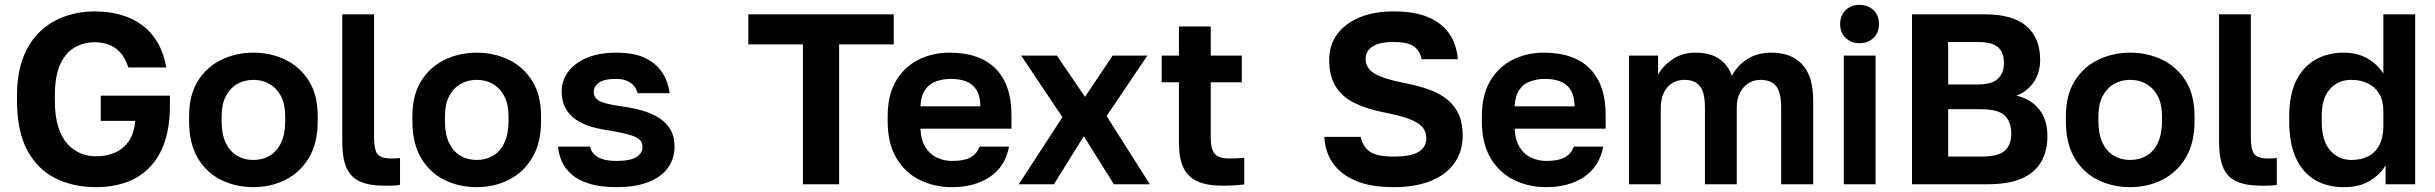

<svg xmlns="http://www.w3.org/2000/svg" viewBox="-20 -759 10031 791"><path d="M375 12Q282 12 208.5 -24.5Q135 -61 92.5 -139.5Q50 -218 50 -345V-365Q50 -456 75.5 -522Q101 -588 146 -630Q191 -672 248.5 -692Q306 -712 370 -712Q430 -712 479.5 -697.5Q529 -683 567 -654.5Q605 -626 630 -582.5Q655 -539 665 -481H509Q495 -523 473 -545.5Q451 -568 424.5 -576.5Q398 -585 370 -585Q326 -585 288.5 -564Q251 -543 228.5 -495Q206 -447 206 -365V-345Q206 -280 220 -236Q234 -192 258.5 -165.5Q283 -139 313 -127Q343 -115 375 -115Q418 -115 453 -130Q488 -145 510.5 -177.5Q533 -210 537 -261H395V-365H680V-325Q680 -238 658.5 -174.5Q637 -111 596.5 -69.5Q556 -28 500 -8Q444 12 375 12Z M1024 12Q952 12 891.5 -17.5Q831 -47 795 -107.5Q759 -168 759 -260V-280Q759 -367 795 -425Q831 -483 891.5 -512.5Q952 -542 1024 -542Q1096 -542 1156.5 -512.5Q1217 -483 1253 -425Q1289 -367 1289 -280V-260Q1289 -170 1253 -109.5Q1217 -49 1156.5 -18.5Q1096 12 1024 12ZM1024 -100Q1062 -100 1091.5 -117.5Q1121 -135 1138 -171Q1155 -207 1155 -260V-280Q1155 -329 1138 -362Q1121 -395 1091.5 -412.5Q1062 -430 1024 -430Q986 -430 956.5 -412.5Q927 -395 910 -362Q893 -329 893 -280V-260Q893 -206 910 -170.5Q927 -135 956.5 -117.5Q986 -100 1024 -100Z M1564 6Q1503 6 1464.5 -10.5Q1426 -27 1408 -66.5Q1390 -106 1390 -177V-700H1521V-193Q1521 -142 1535.5 -124Q1550 -106 1593 -106Q1604 -106 1612 -106.5Q1620 -107 1628 -108V2Q1623 4 1611 5Q1599 6 1586 6Q1573 6 1564 6Z M1944 12Q1872 12 1811.5 -17.5Q1751 -47 1715 -107.5Q1679 -168 1679 -260V-280Q1679 -367 1715 -425Q1751 -483 1811.5 -512.5Q1872 -542 1944 -542Q2016 -542 2076.5 -512.5Q2137 -483 2173 -425Q2209 -367 2209 -280V-260Q2209 -170 2173 -109.5Q2137 -49 2076.5 -18.5Q2016 12 1944 12ZM1944 -100Q1982 -100 2011.5 -117.5Q2041 -135 2058 -171Q2075 -207 2075 -260V-280Q2075 -329 2058 -362Q2041 -395 2011.5 -412.5Q1982 -430 1944 -430Q1906 -430 1876.5 -412.5Q1847 -395 1830 -362Q1813 -329 1813 -280V-260Q1813 -206 1830 -170.5Q1847 -135 1876.5 -117.5Q1906 -100 1944 -100Z M2519 12Q2454 12 2410 -1.5Q2366 -15 2337.5 -38.5Q2309 -62 2295.5 -92Q2282 -122 2279 -155H2411Q2416 -129 2442 -112.5Q2468 -96 2519 -96Q2577 -96 2602 -112Q2627 -128 2627 -153Q2627 -171 2616 -182.5Q2605 -194 2577 -202.5Q2549 -211 2498 -220Q2454 -226 2417.5 -236.5Q2381 -247 2353 -266Q2325 -285 2309.5 -313.5Q2294 -342 2294 -383Q2294 -427 2320.5 -463Q2347 -499 2397.5 -520.5Q2448 -542 2519 -542Q2596 -542 2642 -518Q2688 -494 2711 -456Q2734 -418 2739 -375H2607Q2599 -404 2576 -419Q2553 -434 2519 -434Q2469 -434 2447.5 -418.5Q2426 -403 2426 -380Q2426 -356 2449.5 -343Q2473 -330 2546 -320Q2591 -314 2629.5 -302.5Q2668 -291 2697 -272Q2726 -253 2742.5 -224.5Q2759 -196 2759 -155Q2759 -106 2732.5 -68.5Q2706 -31 2652.5 -9.5Q2599 12 2519 12Z M3288 0V-576H3063V-700H3662V-576H3437V0Z M3902 12Q3830 12 3769.5 -17.5Q3709 -47 3673 -107.5Q3637 -168 3637 -260V-280Q3637 -368 3671.5 -426Q3706 -484 3764 -513Q3822 -542 3892 -542Q4017 -542 4082 -476Q4147 -410 4147 -285V-229H3772Q3774 -182 3792.5 -152.5Q3811 -123 3840 -109.5Q3869 -96 3902 -96Q3953 -96 3979 -111Q4005 -126 4016 -155H4137Q4121 -72 4058 -30Q3995 12 3902 12ZM3897 -434Q3866 -434 3837 -424Q3808 -414 3791 -388.5Q3774 -363 3772 -321H4019Q4018 -366 4001.5 -390.5Q3985 -415 3958 -424.5Q3931 -434 3897 -434Z M4177 0 4357 -276 4187 -530H4334L4450 -360L4564 -530H4707L4539 -281L4717 0H4569L4445 -198L4322 0Z M5016 6Q4954 6 4914 -11.5Q4874 -29 4855.5 -68Q4837 -107 4837 -169V-420H4766V-530H4837V-650H4968V-530H5096V-420H4968V-190Q4968 -145 4984.5 -125.5Q5001 -106 5046 -106Q5076 -106 5106 -109V1Q5087 3 5066.5 4.5Q5046 6 5016 6Z M5721 12Q5628 12 5566 -14Q5504 -40 5471.5 -86.5Q5439 -133 5436 -195H5586Q5594 -156 5622.5 -135Q5651 -114 5721 -114Q5793 -114 5824.5 -133.5Q5856 -153 5856 -189Q5856 -219 5837.5 -238Q5819 -257 5781 -270.5Q5743 -284 5682 -296Q5611 -310 5560 -335Q5509 -360 5482.5 -403Q5456 -446 5456 -512Q5456 -573 5488.5 -617.5Q5521 -662 5580.5 -687Q5640 -712 5721 -712Q5809 -712 5865.5 -687.5Q5922 -663 5951.5 -619Q5981 -575 5986 -515H5837Q5829 -551 5804 -568.5Q5779 -586 5721 -586Q5662 -586 5634 -567Q5606 -548 5606 -516Q5606 -477 5644.5 -455Q5683 -433 5766 -417Q5823 -406 5867.5 -390Q5912 -374 5943 -348.5Q5974 -323 5990 -287Q6006 -251 6006 -200Q6006 -136 5972.5 -88Q5939 -40 5875.5 -14Q5812 12 5721 12Z M6350 12Q6278 12 6217.5 -17.5Q6157 -47 6121 -107.5Q6085 -168 6085 -260V-280Q6085 -368 6119.5 -426Q6154 -484 6212 -513Q6270 -542 6340 -542Q6465 -542 6530 -476Q6595 -410 6595 -285V-229H6220Q6222 -182 6240.5 -152.5Q6259 -123 6288 -109.5Q6317 -96 6350 -96Q6401 -96 6427 -111Q6453 -126 6464 -155H6585Q6569 -72 6506 -30Q6443 12 6350 12ZM6345 -434Q6314 -434 6285 -424Q6256 -414 6239 -388.5Q6222 -363 6220 -321H6467Q6466 -366 6449.5 -390.5Q6433 -415 6406 -424.5Q6379 -434 6345 -434Z M6691 0V-530H6811V-451Q6829 -486 6869.5 -514Q6910 -542 6963 -542Q7027 -542 7063.5 -516Q7100 -490 7115 -447Q7137 -489 7178.5 -515.5Q7220 -542 7277 -542Q7361 -542 7405.5 -493Q7450 -444 7450 -345V0H7318V-315Q7318 -378 7297.5 -404Q7277 -430 7232 -430Q7206 -430 7184 -416.5Q7162 -403 7148.5 -377Q7135 -351 7135 -315V0H7004V-315Q7004 -378 6983.5 -404Q6963 -430 6918 -430Q6892 -430 6869.5 -416.5Q6847 -403 6834.5 -377Q6822 -351 6822 -315V0Z M7576 0V-530H7707V0ZM7641 -581Q7606 -581 7583.5 -603Q7561 -625 7561 -660Q7561 -695 7583.5 -717Q7606 -739 7640 -739Q7676 -739 7698.5 -717Q7721 -695 7721 -660Q7721 -625 7698.5 -603Q7676 -581 7641 -581Z M7857 0V-700H8156Q8274 -700 8329.5 -650.5Q8385 -601 8385 -513Q8385 -459 8358.5 -420.5Q8332 -382 8287 -365Q8347 -351 8381 -308.5Q8415 -266 8415 -198Q8415 -138 8390 -93.5Q8365 -49 8311 -24.5Q8257 0 8169 0ZM8006 -114H8142Q8212 -114 8239 -138Q8266 -162 8266 -209Q8266 -256 8239.5 -282.5Q8213 -309 8141 -309H8006ZM8006 -411H8126Q8187 -411 8211.5 -435Q8236 -459 8236 -500Q8236 -542 8212 -564Q8188 -586 8127 -586H8006Z M8756 12Q8684 12 8623.5 -17.5Q8563 -47 8527 -107.5Q8491 -168 8491 -260V-280Q8491 -367 8527 -425Q8563 -483 8623.5 -512.5Q8684 -542 8756 -542Q8828 -542 8888.5 -512.5Q8949 -483 8985 -425Q9021 -367 9021 -280V-260Q9021 -170 8985 -109.5Q8949 -49 8888.5 -18.5Q8828 12 8756 12ZM8756 -100Q8794 -100 8823.5 -117.5Q8853 -135 8870 -171Q8887 -207 8887 -260V-280Q8887 -329 8870 -362Q8853 -395 8823.5 -412.5Q8794 -430 8756 -430Q8718 -430 8688.5 -412.5Q8659 -395 8642 -362Q8625 -329 8625 -280V-260Q8625 -206 8642 -170.5Q8659 -135 8688.5 -117.5Q8718 -100 8756 -100Z M9296 6Q9235 6 9196.5 -10.5Q9158 -27 9140 -66.5Q9122 -106 9122 -177V-700H9253V-193Q9253 -142 9267.5 -124Q9282 -106 9325 -106Q9336 -106 9344 -106.5Q9352 -107 9360 -108V2Q9355 4 9343 5Q9331 6 9318 6Q9305 6 9296 6Z M9636 12Q9567 12 9516.5 -18Q9466 -48 9438.5 -108.5Q9411 -169 9411 -260V-280Q9411 -366 9438.5 -424Q9466 -482 9517 -512Q9568 -542 9636 -542Q9691 -542 9732.5 -518.5Q9774 -495 9799 -456V-700H9930V0H9808V-78Q9788 -42 9745 -15Q9702 12 9636 12ZM9667 -100Q9707 -100 9736.5 -115Q9766 -130 9782.5 -161.5Q9799 -193 9799 -240V-300Q9799 -344 9782 -372.5Q9765 -401 9735 -415.5Q9705 -430 9667 -430Q9613 -430 9579 -392.5Q9545 -355 9545 -280V-260Q9545 -178 9580 -139Q9615 -100 9667 -100Z"/></svg>

Font: Golos Text SemiBold
Style: Regular
Weight: 600
Designer: A.Korolkova, Vitaly Kuzmin
Foundry: ParaType Ltd
Version: Version 2.004